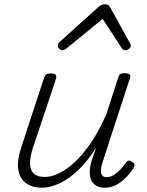

<svg xmlns="http://www.w3.org/2000/svg" viewBox="-20 -857 686 894"><path d="M175 17Q131 17 102 -3.5Q73 -24 65.5 -65.5Q58 -107 79 -171L185 -494Q190 -506 196 -510.5Q202 -515 216 -515Q233 -515 238.5 -509Q244 -503 241 -491L132 -165Q119 -123 120 -93Q121 -63 138 -48Q155 -33 189 -33Q218 -33 253.5 -49.5Q289 -66 327 -101Q365 -136 403 -191.5Q441 -247 476 -327L530 -495Q534 -508 540 -512Q546 -516 560 -516Q577 -516 583.5 -510.5Q590 -505 585 -493L460 -109Q451 -84 450 -66Q449 -48 456 -40Q463 -32 477 -32Q494 -32 510.5 -42.5Q527 -53 541.5 -68.5Q556 -84 566 -99Q571 -107 578 -109Q585 -111 595 -103Q606 -97 606.5 -90.5Q607 -84 603 -76Q591 -57 571.5 -35.5Q552 -14 525.5 1.5Q499 17 468 17Q445 17 429 8Q413 -1 405.5 -16.5Q398 -32 398 -54Q398 -76 405 -103L427 -169Q395 -118 361.5 -82.5Q328 -47 295 -25Q262 -3 231.5 7Q201 17 175 17ZM271 -623Q263 -623 256 -630Q249 -637 249 -645Q249 -650 251.5 -654Q254 -658 258 -662L439 -825Q447 -832 454 -834.5Q461 -837 469 -837Q476 -837 482.5 -834Q489 -831 493 -823L583 -660Q586 -655 587.5 -651Q589 -647 589 -644Q589 -635 580 -629Q571 -623 564 -623Q558 -623 553.5 -626Q549 -629 546 -634L458 -769L293 -634Q286 -629 281.5 -626Q277 -623 271 -623Z"/></svg>

Font: Playwrite CU ExtraLight
Style: Regular
Weight: 250
Designer: Veronika Burian, José Scaglione
Foundry: TypeTogether
Version: Version 1.002